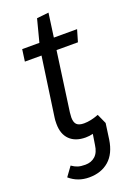

<svg xmlns="http://www.w3.org/2000/svg" viewBox="-163 -716 678 986"><g transform="rotate(-20 175.5 -222.5)"><path d="M166 -137Q164 -117 164 -110Q164 -83 176 -71Q188 -59 216 -59Q252 -59 296 -76L320 -23L308 63Q297 137 254.5 174Q212 211 146 211Q84 211 39 172L76 121Q93 133 109 138Q125 143 149 143Q182 143 203.5 123.5Q225 104 230 64L239 7Q219 12 199 12Q143 12 112 -18.5Q81 -49 81 -105Q81 -127 83 -138L129 -461H38L47 -526H141L173 -649L238 -656L220 -526H347L328 -461H211Z"/></g></svg>

Font: Fira Sans Book
Style: Italic
Weight: 350
Italic angle: -8°
Designer: bBox Type GmbH & Carrois Corporate GbR & Edenspiekermann AG
Foundry: bBox Type GmbH & Carrois Corporate GbR & Edenspiekermann AG
Version: Version 4.301